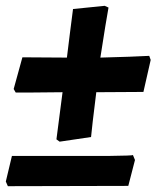

<svg xmlns="http://www.w3.org/2000/svg" viewBox="-33 -531 543 660"><path d="M312 -333Q359 -334 411.5 -336Q464 -338 480 -339L485 -325L460 -215L298 -214Q291 -158 286 -115.5Q281 -73 280 -60L172 -44L161 -52L182 -214Q124 -213 79.5 -213Q35 -213 21 -213L14 -225L44 -334L197 -333L207 -414Q215 -475 218 -500L327 -511L340 -505Q337 -489 329 -440.5Q321 -392 312 -333ZM408 108 -6 109 -13 93 8 5H228H342Q424 4 424 2L431 19Z"/></svg>

Font: Alegreya SC ExtraBold
Style: Italic
Weight: 800
Italic angle: -7°
Designer: Juan Pablo del Peral
Foundry: Huerta Tipografica
Version: Version 2.007; ttfautohint (v1.6)